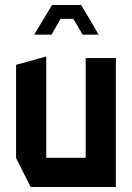

<svg xmlns="http://www.w3.org/2000/svg" viewBox="-20 -744 525 764"><path d="M102 0 44 -115V-486L163 -519H164V-116H321V-513H441V0ZM154 -669 187 -724H303L336 -669L372 -607V-606H309L272 -669H221L185 -606H117V-608Z"/></svg>

Font: Foldit Thin Medium
Style: Regular
Weight: 500
Version: Version 1.003